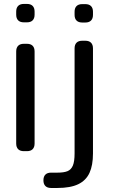

<svg xmlns="http://www.w3.org/2000/svg" viewBox="-20 -770 587 978"><path d="M101.6 -546.9H117.2Q136.2 -546.9 146.2 -536.9Q156.2 -526.9 156.2 -507.8V-39.1Q156.2 -20 146.2 -10Q136.2 0 117.2 0H101.6Q82.5 0 72.5 -10Q62.5 -20 62.5 -39.1V-507.8Q62.5 -526.9 72.5 -536.9Q82.5 -546.9 101.6 -546.9ZM101.6 -750H117.2Q136.2 -750 146.2 -740Q156.2 -730 156.2 -710.9V-695.3Q156.2 -676.3 146.2 -666.3Q136.2 -656.2 117.2 -656.2H101.6Q82.5 -656.2 72.5 -666.3Q62.5 -676.3 62.5 -695.3V-710.9Q62.5 -730 72.5 -740Q82.5 -750 101.6 -750ZM240.2 109.4H272Q305.7 109.4 324 101.8Q342.3 94.2 351.1 73.5Q359.9 52.7 359.9 11.7V-523.4Q359.9 -542.5 369.9 -552.5Q379.9 -562.5 398.9 -562.5H414.6Q433.6 -562.5 443.6 -552.5Q453.6 -542.5 453.6 -523.4V11.7Q453.6 72.3 435.8 110.8Q418 149.4 378.2 168.5Q338.4 187.5 272 187.5H240.2Q221.2 187.5 211.2 177.5Q201.2 167.5 201.2 148.4Q201.2 129.4 211.2 119.4Q221.2 109.4 240.2 109.4ZM398.9 -749H414.6Q433.6 -749 443.6 -739Q453.6 -729 453.6 -710V-694.3Q453.6 -675.3 443.6 -665.3Q433.6 -655.3 414.6 -655.3H398.9Q379.9 -655.3 369.9 -665.3Q359.9 -675.3 359.9 -694.3V-710Q359.9 -729 369.9 -739Q379.9 -749 398.9 -749Z"/></svg>

Font: Gyrochrome
Style: Regular
Weight: 400
Designer: David Moles
Foundry: David Moles
Version: Version 1.005;Glyphs 3.2.3 (3260)